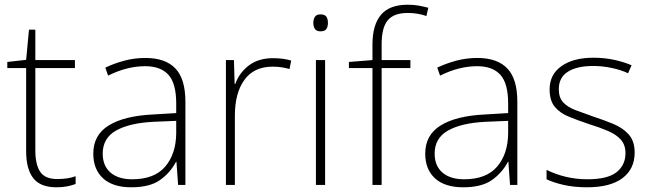

<svg xmlns="http://www.w3.org/2000/svg" viewBox="-20 -878 2760 815"><path d="M223 -118Q246 -118 265.5 -121Q285 -124 301 -130V-97Q285 -91 265 -87Q245 -83 220 -83Q151 -83 121 -122Q91 -161 91 -236V-589H11V-615L91 -624L103 -752H130V-623H298V-589H130V-239Q130 -180 150.5 -149Q171 -118 223 -118Z M597 -632Q682 -632 724.5 -587.5Q767 -543 767 -446V-93H736L729 -191H727Q703 -145 659.5 -114Q616 -83 537 -83Q459 -83 417.5 -121Q376 -159 376 -226Q376 -305 441.5 -345.5Q507 -386 628 -392L728 -398V-438Q728 -524 695 -560.5Q662 -597 596 -597Q519 -597 439 -557L427 -591Q465 -609 508 -620.5Q551 -632 597 -632ZM632 -361Q530 -356 473 -324Q416 -292 416 -226Q416 -174 449 -145.5Q482 -117 541 -117Q635 -117 681 -170.5Q727 -224 728 -312V-365Z M1139 -631Q1161 -631 1180 -628.5Q1199 -626 1216 -621L1209 -585Q1191 -590 1174.5 -592.5Q1158 -595 1137 -595Q1058 -595 1017.5 -539Q977 -483 977 -388V-93H939V-623H973L976 -522H979Q995 -568 1035.5 -599.5Q1076 -631 1139 -631Z M1340 -817Q1359 -817 1365.5 -807Q1372 -797 1372 -781Q1372 -765 1365.5 -755Q1359 -745 1340 -745Q1324 -745 1317 -755Q1310 -765 1310 -781Q1310 -797 1317 -807Q1324 -817 1340 -817ZM1360 -623V-93H1321V-623Z M1722 -589H1600V-93H1561V-589H1461V-615L1561 -623V-689Q1561 -772 1597 -815Q1633 -858 1711 -858Q1737 -858 1758 -854Q1779 -850 1798 -845L1790 -810Q1753 -823 1711 -823Q1652 -823 1626 -792Q1600 -761 1600 -690V-623H1722Z M2006 -632Q2091 -632 2133.5 -587.5Q2176 -543 2176 -446V-93H2145L2138 -191H2136Q2112 -145 2068.5 -114Q2025 -83 1946 -83Q1868 -83 1826.5 -121Q1785 -159 1785 -226Q1785 -305 1850.5 -345.5Q1916 -386 2037 -392L2137 -398V-438Q2137 -524 2104 -560.5Q2071 -597 2005 -597Q1928 -597 1848 -557L1836 -591Q1874 -609 1917 -620.5Q1960 -632 2006 -632ZM2041 -361Q1939 -356 1882 -324Q1825 -292 1825 -226Q1825 -174 1858 -145.5Q1891 -117 1950 -117Q2044 -117 2090 -170.5Q2136 -224 2137 -312V-365Z M2674 -230Q2674 -161 2622.5 -122Q2571 -83 2472 -83Q2417 -83 2373 -93Q2329 -103 2300 -117V-157Q2338 -138 2382 -127.5Q2426 -117 2473 -117Q2559 -117 2597 -147Q2635 -177 2635 -228Q2635 -263 2615.5 -285Q2596 -307 2561 -322Q2526 -337 2481 -351Q2433 -367 2395 -382.5Q2357 -398 2335 -424.5Q2313 -451 2313 -499Q2313 -562 2363.5 -597.5Q2414 -633 2499 -633Q2546 -633 2587 -624Q2628 -615 2661 -601L2646 -567Q2617 -581 2577 -589.5Q2537 -598 2498 -598Q2429 -598 2390.5 -573.5Q2352 -549 2352 -500Q2352 -463 2371 -443Q2390 -423 2423 -410.5Q2456 -398 2499 -383Q2545 -368 2584.5 -351.5Q2624 -335 2649 -307Q2674 -279 2674 -230Z"/></svg>

Font: Noto Sans Telugu UI ExtraLight
Style: Regular
Weight: 200
Designer: Jelle Bosma - Monotype Design Team
Foundry: Monotype Imaging Inc.
Version: Version 2.005; ttfautohint (v1.8.4.7-5d5b)